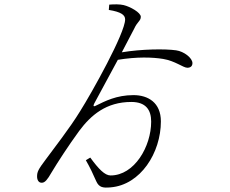

<svg xmlns="http://www.w3.org/2000/svg" viewBox="-20 -805 1040 870"><path d="M473 -760C529 -751 547 -737 547 -717C547 -655 396 -385 343 -301C294 -221 221 -129 187 -82C153 -37 148 -26 148 -5C148 10 155 24 170 23C184 23 196 7 212 -21C242 -71 290 -145 339 -212C392 -283 461 -343 575 -343C640 -343 665 -308 665 -254C665 -141 589 -10 481 -10C455 -10 427 -39 389 -91L369 -79C389 -44 401 -18 416 16C429 45 447 47 481 44C617 33 709 -113 709 -255C709 -340 651 -374 585 -374C507 -374 455 -346 416 -327C402 -319 402 -326 407 -336L514 -534C600 -548 670 -546 719 -538C774 -529 810 -498 829 -498C844 -498 852 -506 852 -519C852 -542 814 -572 778 -577C728 -584 623 -583 532 -568L588 -675C603 -708 618 -710 618 -729C618 -748 570 -775 540 -782C523 -786 498 -786 475 -784Z"/></svg>

Font: Noto Serif TC ExtraLight
Style: Regular
Weight: 200
Designer: Ryoko NISHIZUKA 西塚涼子 (kana & ideographs); Frank Grießhammer (Latin, Greek & Cyrillic); Wenlong ZHANG 张文龙 (bopomofo); San
Foundry: Adobe
Version: Version 2.001;hotconv 1.1.0;makeotfexe 2.6.0